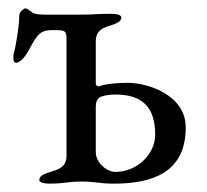

<svg xmlns="http://www.w3.org/2000/svg" viewBox="-20 -436 494 459"><path d="M218 -203C224 -207 240 -210 256 -210C320 -210 351 -180 351 -114C351 -66 306 -25 256 -25C237 -25 209 -45 209 -73V-177C209 -182 208 -196 218 -203ZM104 -364C138 -364 139 -364 139 -337V-63C139 -35 117 -30 97 -24C86 -20 74 -16 74 -6C74 2 90 3 98 3C136 3 140 -2 175 -2C210 -2 214 3 253 3C346 3 424 -25 424 -131C424 -211 330 -238 286 -238C267 -238 231 -236 219 -230C215 -228 209 -231 209 -236V-337C209 -364 227 -370 247 -376C258 -380 270 -384 270 -394C270 -402 254 -403 246 -403C208 -403 207 -401 172 -401H92C74 -401 62 -402 56 -407C50 -412 44 -416 41 -416C37 -416 26 -408 26 -398C26 -373 18 -327 13 -308C12 -305 12 -301 12 -297C12 -291 13 -286 19 -286C29 -286 42 -304 46 -311C68 -352 75 -364 104 -364Z"/></svg>

Font: EB Garamond 12
Style: Regular
Weight: 400
Version: Version 0.016+